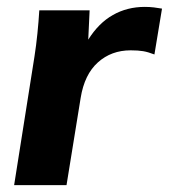

<svg xmlns="http://www.w3.org/2000/svg" viewBox="-20 -537 490 557"><path d="M21 0 80 -373Q85 -405 88.5 -439.5Q92 -474 94 -507H240L236 -422Q266 -470 307.5 -493.5Q349 -517 400 -517Q414 -517 426.5 -515.5Q439 -514 450 -512L428 -379Q410 -386 395.5 -388.5Q381 -391 359 -391Q303 -391 264 -356Q225 -321 214 -253L173 0Z"/></svg>

Font: Winston
Style: Bold Italic
Weight: 700
Italic angle: -9°
Designer: Original fonts by Vernon Adams / Changes by Cristiano Sobral
Foundry: Original fonts by Vernon Adams / Changes by Cristiano Sobral
Version: Version 2.503;July 17, 2020;FontCreator 13.0.0.2655 64-bit